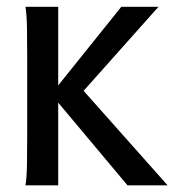

<svg xmlns="http://www.w3.org/2000/svg" viewBox="-20 -555 549 575"><path d="M361.8 0 137.2 -268.1 209 -307.1 481.9 0ZM56.2 0Q60.1 -22 60.8 -63.5Q61.5 -105 61.5 -159.2V-375Q61.5 -429.2 60.8 -470.9Q60.1 -512.7 56.2 -534.7H154.3V0ZM207.5 -257.3 170.4 -264.2 126.5 -264.6 343.3 -534.7H454.6Z"/></svg>

Font: Harmattan SemiBold
Style: Regular
Weight: 600
Designer: George W. Nuss III and SIL International
Foundry: SIL International
Version: Version 4.000